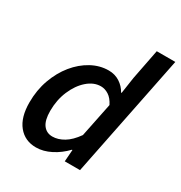

<svg xmlns="http://www.w3.org/2000/svg" viewBox="-169 -826 903 959"><g transform="rotate(30 282.5 -347.0)"><path d="M175 12Q111 12 73 -34.5Q35 -81 35 -167Q35 -238 57 -299Q79 -360 116 -405.5Q153 -451 200.5 -477Q248 -503 299 -503Q335 -503 363 -485Q391 -467 407 -438H410L424 -532L458 -706H565L423 0H335L340 -68H337Q303 -32 260 -10Q217 12 175 12ZM219 -76Q251 -76 284 -95.5Q317 -115 348 -159L388 -355Q372 -387 350 -401Q328 -415 305 -415Q264 -415 227.5 -383Q191 -351 168.5 -298Q146 -245 146 -182Q146 -128 165.5 -102Q185 -76 219 -76Z"/></g></svg>

Font: Source Sans 3 Semibold
Style: Italic
Weight: 600
Italic angle: -11°
Designer: Paul D. Hunt
Foundry: Adobe
Version: Version 3.052;hotconv 1.1.0;makeotfexe 2.6.0